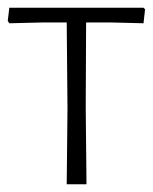

<svg xmlns="http://www.w3.org/2000/svg" viewBox="-25 -475 394 495"><path d="M147 0 149 -195 147 -417H81L-1 -415L-5 -421L-1 -455H345L349 -451L345 -415L265 -417H197L196 -198L198 0Z"/></svg>

Font: Alegreya Sans SC Light
Style: Regular
Weight: 300
Designer: Juan Pablo del Peral
Foundry: Huerta Tipografica
Version: Version 2.007